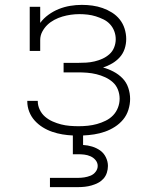

<svg xmlns="http://www.w3.org/2000/svg" viewBox="-20 -548 640 788"><path d="M185 220V182H300Q313 182 326 180Q339 178 351.5 173Q364 168 372.5 157Q381 146 381 133Q381 120 372.5 109.5Q364 99 351.5 93.5Q339 88 326 86.5Q313 85 300 85H279V8Q257 7 236 3.5Q215 0 194.5 -7Q174 -14 155.5 -25.5Q137 -37 122.5 -53Q108 -69 100 -89.5Q92 -110 92 -132V-134H135V-133Q135 -115 143 -98Q151 -81 165 -69Q179 -57 196 -49.5Q213 -42 230.5 -37.5Q248 -33 266.5 -31.5Q285 -30 303 -30Q322 -30 341 -32Q360 -34 378 -39Q396 -44 413.5 -52.5Q431 -61 444 -74.5Q457 -88 464 -106Q471 -124 471 -143Q471 -162 464 -180Q457 -198 443 -210.5Q429 -223 411.5 -231Q394 -239 375.5 -243.5Q357 -248 338 -249.5Q319 -251 300 -251H241V-290H300Q317 -290 334 -291Q351 -292 368 -296Q385 -300 400.5 -307Q416 -314 429 -325.5Q442 -337 448.5 -353.5Q455 -370 455 -387Q455 -404 449 -420Q443 -436 431.5 -448.5Q420 -461 404.5 -468.5Q389 -476 373 -481Q357 -486 340 -488Q323 -490 306 -490Q288 -490 270.5 -487.5Q253 -485 236 -480Q219 -475 203 -466.5Q187 -458 174.5 -446Q162 -434 153.5 -418Q145 -402 145 -384V-339H102V-520H145V-454Q159 -473 179 -487.5Q199 -502 221.5 -511Q244 -520 268 -524Q292 -528 316 -528Q338 -528 359.5 -525Q381 -522 401 -515Q421 -508 439.5 -496.5Q458 -485 471.5 -468Q485 -451 491.5 -430Q498 -409 498 -388Q498 -367 491.5 -347.5Q485 -328 471.5 -313Q458 -298 440 -287.5Q422 -277 403 -271Q425 -265 446 -254Q467 -243 483 -226.5Q499 -210 506.5 -187.5Q514 -165 514 -142Q514 -120 507 -97.5Q500 -75 485.5 -57.5Q471 -40 451.5 -27.5Q432 -15 410.5 -7.5Q389 0 366.5 3.5Q344 7 321 8V47Q340 48 358 53.5Q376 59 391 69.5Q406 80 414.5 97.5Q423 115 423 133Q423 147 418.5 161Q414 175 404.5 185.5Q395 196 382.5 202.5Q370 209 356 213Q342 217 328 218.5Q314 220 300 220Z"/></svg>

Font: Iosevka Etoile Extralight
Style: Regular
Weight: 200
Designer: Belleve Invis
Foundry: Belleve Invis
Version: Version 22.1.2; ttfautohint (v1.8.4)